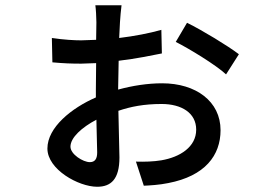

<svg xmlns="http://www.w3.org/2000/svg" viewBox="-20 -651 1040 733"><path d="M694 -564 651 -491C701 -466 806 -402 843 -367L892 -444C850 -476 753 -535 694 -564ZM348 -194 351 -69C351 -44 342 -32 323 -32C297 -32 249 -62 249 -91C249 -126 293 -165 348 -194ZM178 -506 180 -413C225 -409 252 -408 290 -408L347 -410L346 -308V-279C254 -239 161 -165 161 -84C161 -4 280 62 351 62C404 62 436 33 436 -50L432 -228C479 -244 530 -254 597 -254C673 -254 729 -220 729 -156C729 -90 667 -51 596 -39C566 -34 531 -33 499 -34L529 58C552 57 588 55 622 48C763 21 822 -58 822 -154C822 -264 728 -333 599 -333C544 -333 486 -324 431 -309V-311L433 -419C501 -427 563 -440 598 -447L596 -537C550 -524 493 -513 435 -506L438 -566C439 -582 442 -618 444 -631H344C346 -619 348 -583 348 -566L347 -499L290 -497C265 -497 225 -499 178 -506Z"/></svg>

Font: Noto Sans CJK SC Medium
Style: Regular
Weight: 500
Designer: Ryoko NISHIZUKA 西塚涼子 (kana, bopomofo & ideographs); Paul D. Hunt (Latin, Greek & Cyrillic); Sandoll Communications 산돌커뮤니
Foundry: Adobe
Version: Version 2.004;hotconv 1.0.118;makeotfexe 2.5.65603